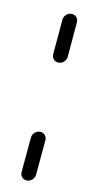

<svg xmlns="http://www.w3.org/2000/svg" viewBox="-67 -549 260 579"><g transform="rotate(10 62.5 -259.5)"><path d="M59.3 0Q53.3 0 48.3 -3Q43.3 -5.9 40.9 -11.1Q38.5 -16.3 38.9 -22.2L48.5 -129.6Q48.9 -135.6 52.4 -140.7Q55.9 -145.9 61.3 -148.9Q66.7 -151.9 72.6 -151.9Q78.5 -151.9 83.5 -148.9Q88.5 -145.9 90.9 -140.7Q93.3 -135.6 93 -129.6L83.3 -22.2Q83 -16.3 79.4 -11.1Q75.9 -5.9 70.6 -3Q65.2 0 59.3 0ZM91.5 -366.7Q85.6 -366.7 80.6 -369.6Q75.6 -372.6 73.1 -377.8Q70.7 -383 71.1 -388.9L80.4 -496.3Q80.7 -502.2 84.3 -507.4Q87.8 -512.6 93.1 -515.6Q98.5 -518.5 104.4 -518.5Q110.4 -518.5 115.4 -515.6Q120.4 -512.6 122.8 -507.4Q125.2 -502.2 124.8 -496.3L115.6 -388.9Q115.2 -383 111.7 -377.8Q108.1 -372.6 102.8 -369.6Q97.4 -366.7 91.5 -366.7Z"/></g></svg>

Font: 26F Galaxy Sans Oblique
Style: Regular
Weight: 400
Italic angle: -5°
Designer: C₂₉H₂₅N₃O₅
Version: Version 1.200;FEAKit 1.0